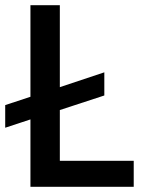

<svg xmlns="http://www.w3.org/2000/svg" viewBox="-27 -718 569 738"><path d="M487 0H90V-259L-7 -227V-314L90 -346V-698H203V-383L374 -440V-351L203 -295V-100H487Z"/></svg>

Font: IBM Plex Sans Thai Looped Medium
Style: Regular
Weight: 500
Designer: Mike Abbink, Paul van der Laan, Pieter van Rosmalen, Ben Mitchell, Mark Frömberg
Foundry: Bold Monday
Version: Version 1.1